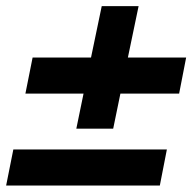

<svg xmlns="http://www.w3.org/2000/svg" viewBox="-45 -586 616 613"><path d="M221.7 -287.1H36.1L59.1 -402.3H245.6L279.8 -566.4H397.5L363.3 -402.3H549.3L526.9 -287.1H339.4L316.4 -175.3H198.7ZM-2.4 -108.9H487.8L465.3 6.3H-25.4Z"/></svg>

Font: Reddit Sans Fudge
Style: Bold
Weight: 700
Italic angle: -11.25°
Designer: Stephen Hutchings
Version: Version 1.013